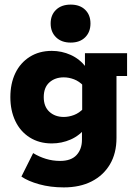

<svg xmlns="http://www.w3.org/2000/svg" viewBox="-20 -633 591 834"><path d="M257 181Q199 181 150.5 167.5Q102 154 73 134L124 32Q150 48 179.5 57Q209 66 241 66Q289 66 312.5 40.5Q336 15 336 -26V-67L354 -80Q326 -44 287 -27Q248 -10 205 -10Q150 -10 109 -36Q68 -62 46.5 -107.5Q25 -153 25 -211Q25 -270 46.5 -315Q68 -360 109 -386Q150 -412 205 -412Q248 -412 287 -394.5Q326 -377 354 -341L349 -330V-402H532V-303H486V-34Q486 33 457.5 81Q429 129 378 155Q327 181 257 181ZM257 -125Q279 -125 301.5 -133.5Q324 -142 343 -162L337 -119V-301L343 -260Q324 -280 301.5 -288.5Q279 -297 257 -297Q219 -297 194.5 -275Q170 -253 170 -211Q170 -170 194.5 -147.5Q219 -125 257 -125ZM287 -448Q247 -448 223.5 -471Q200 -494 200 -531Q200 -568 223.5 -590.5Q247 -613 287 -613Q327 -613 350 -590.5Q373 -568 373 -531Q373 -494 350 -471Q327 -448 287 -448Z"/></svg>

Font: Rokkitt ExtraBold
Style: Regular
Weight: 800
Version: Version 3.103